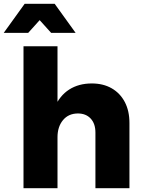

<svg xmlns="http://www.w3.org/2000/svg" viewBox="-50 -984 750 1004"><path d="M449 -290.9Q449 -337.4 424.1 -364.1Q399.3 -390.7 357 -390.7Q307.7 -390.3 279.2 -355.6Q250.7 -320.9 250.7 -266.7H208.4Q208.4 -358.9 235.3 -421.4Q262.1 -484 311.9 -515.8Q361.7 -547.6 430 -547.6Q489.7 -547.6 533.9 -522.3Q578.1 -497 602.5 -450.6Q626.9 -404.3 626.9 -340.9V0H449ZM72.9 -742H250.7V0H72.9ZM78.9 -964H236L345.3 -812.3H217.3L111.4 -929.7H203.4L97.6 -812.3H-30.4Z"/></svg>

Font: Alexandria
Style: Regular
Weight: 400
Designer: Mohamed Gaber
Foundry: Kief Type Foundry
Version: Version 5.100